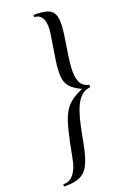

<svg xmlns="http://www.w3.org/2000/svg" viewBox="-185 -774 610 941"><g transform="rotate(-20 120.0 -304.0)"><path d="M125 -725Q169 -725 193.5 -717.5Q218 -710 228 -689Q238 -668 236 -629.5Q234 -591 223 -528Q212 -465 209 -418.5Q206 -372 217.5 -345Q229 -318 262 -310Q264 -310 264 -303.5Q264 -297 262 -297Q227 -293 205.5 -266Q184 -239 170 -192Q156 -145 144 -79Q133 -16 120.5 23Q108 62 90 82Q72 102 45 109.5Q18 117 -21 117Q-24 117 -24 111Q-24 105 -21 105Q12 105 33 77.5Q54 50 63 -1Q78 -81 90.5 -132.5Q103 -184 118.5 -215Q134 -246 158.5 -266Q183 -286 223 -303Q184 -321 166 -341.5Q148 -362 145 -394Q142 -426 149.5 -477Q157 -528 170 -607Q178 -658 165.5 -685.5Q153 -713 125 -713Q123 -713 123 -719Q123 -725 125 -725Z"/></g></svg>

Font: Cormorant Light Medium
Style: Italic
Weight: 500
Italic angle: -10°
Version: Version 4.000